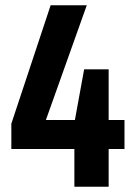

<svg xmlns="http://www.w3.org/2000/svg" viewBox="-20 -708 513 728"><path d="M262 0V-143H23V-239L172 -688H309L154 -253H264L299 -445H392V-253H452V-143H392V0Z"/></svg>

Font: Saira Condensed
Style: Bold
Weight: 700
Width: 3
Designer: Hector Gatti with collaboration of the Omnibus-Type team
Foundry: Omnibus-Type
Version: Version 1.101